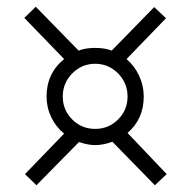

<svg xmlns="http://www.w3.org/2000/svg" viewBox="-20 -608 532 569"><path d="M214 -187 88 -59 54 -92 170 -212Q145.5 -232 131.8 -260.8Q118 -289.5 118 -322Q118 -390.5 170 -433L52 -555L86 -588L213 -458Q233 -466 262 -466Q291 -466 311 -458L437 -587L472 -554L355 -433Q378.5 -413 392.2 -383.8Q406 -354.5 406 -322Q406 -255.5 358 -214L474 -92L439 -59L313 -188Q286.5 -178 262 -178Q241 -178 214 -187ZM194.2 -390.5Q166 -362 166 -322Q166 -282 194 -254Q222 -226 262 -226Q302 -226 330 -254Q358 -282 358 -322Q358 -362 329.8 -390.5Q301.5 -419 262 -419Q222.5 -419 194.2 -390.5Z"/></svg>

Font: IBM 3270 Semi-Condensed
Style: Condensed
Weight: 400
Monospace: yes
Version: Version 2.3.1